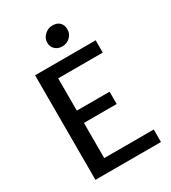

<svg xmlns="http://www.w3.org/2000/svg" viewBox="-226 -1069 1051 1182"><g transform="rotate(-30 299.5 -478.0)"><path d="M329.6 -813Q300.3 -813 280.3 -831.1Q260.3 -849.1 260.3 -879.4Q260.3 -910.6 284.7 -933.1Q309.1 -955.6 339.8 -955.6Q374 -955.6 391.6 -937.3Q409.2 -918.9 409.2 -889.2Q409.2 -856 385.5 -834.5Q361.8 -813 329.6 -813ZM95.2 0V-743.2H525.9V-655.8H209V-426.3H441.9V-338.9H209V-88.9H561V0Z"/></g></svg>

Font: HaufeMerriweatherSans
Style: Regular
Weight: 400
Designer: Eben Sorkin ( eben@eyebytes.com )
Foundry: Eben Sorkin
Version: Version 1.56